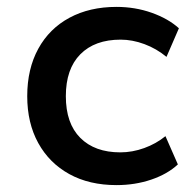

<svg xmlns="http://www.w3.org/2000/svg" viewBox="-20 -528 563 557"><path d="M318 9Q239 9 181 -23Q123 -55 91 -113Q59 -171 59 -249Q59 -328 91 -386.5Q123 -445 181.5 -476.5Q240 -508 318 -508Q372 -508 420 -491Q468 -474 499 -446L463 -363Q434 -387 399 -400Q364 -413 330 -413Q255 -413 213 -370.5Q171 -328 171 -249Q171 -170 213 -128Q255 -86 329 -86Q364 -86 398.5 -98.5Q433 -111 460 -133L496 -51Q466 -23 419 -7Q372 9 318 9Z"/></svg>

Font: Nunito Sans 7pt SemiBold
Style: Regular
Weight: 600
Designer: Vernon Adams
Foundry: Vernon Adams
Version: Version 3.101;gftools[0.9.27]